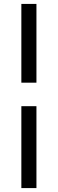

<svg xmlns="http://www.w3.org/2000/svg" viewBox="-20 -790 296 980"><path d="M89 170V-248H166V170ZM89 -368V-770H166V-368Z"/></svg>

Font: Domine SemiBold
Style: Regular
Weight: 600
Designer: Pablo Impallari, Rodrigo Fuenzalida, Brenda Gallo
Foundry: Pablo Impallari, Rodrigo Fuenzalida, Brenda Gallo
Version: Version 2.000